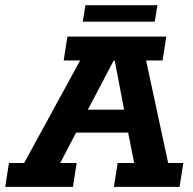

<svg xmlns="http://www.w3.org/2000/svg" viewBox="-51 -725 749 745"><path d="M-30.7 0 -16.2 -92.6H42.7L260 -490.4H196.1L210.6 -583H594.3L579.8 -490.4H515.9L601.5 -92.6H660.3L645.8 0H391L405.6 -92.6H469.5L439.6 -244.5L476.8 -210.6H218.7L263.2 -246.7L182.7 -92.6H246.6L232.1 0ZM271.2 -264 254.9 -299.4H462.2L437.3 -264L394.2 -489.7H390ZM270.2 -640.8 280.5 -704.8H559.8L549.5 -640.8Z"/></svg>

Font: Rokkitt SemiBold
Style: Italic
Weight: 600
Italic angle: -9°
Designer: Vernon Adams
Foundry: Vernon Adams
Version: Version 3.103